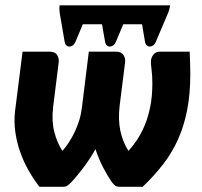

<svg xmlns="http://www.w3.org/2000/svg" viewBox="-20 -716 775 736"><path d="M33 0ZM131 0Q109 -28.5 89.8 -62.2Q70.5 -96 57.5 -133Q44.5 -170 38.8 -209.2Q33 -248.5 37.5 -288.5L66.5 -518H169Q191 -518 199 -505.2Q207 -492.5 205 -477L183.5 -305Q177.5 -252 188.2 -210Q199 -168 219.5 -137.5Q232.5 -152.5 244.5 -171Q256.5 -189.5 266.5 -210.5Q276.5 -231.5 283.8 -255Q291 -278.5 294 -304L320.5 -518H423.5Q445 -518 453.2 -505.2Q461.5 -492.5 459.5 -477L438.5 -309.5Q432.5 -258 441.2 -215.2Q450 -172.5 472.5 -137.5Q489 -155.5 505.2 -179.8Q521.5 -204 534.8 -235.8Q548 -267.5 556 -307.2Q564 -347 564 -396.5Q564 -426 561.2 -446.5Q558.5 -467 558.5 -479Q558.5 -494.5 567.8 -506.2Q577 -518 593 -518H707Q707.5 -508.5 708 -496.2Q708.5 -484 708.8 -472Q709 -460 709.2 -449.5Q709.5 -439 709.5 -432.5Q709.5 -356 697.5 -294.5Q685.5 -233 662.5 -181.8Q639.5 -130.5 605.2 -86.2Q571 -42 527 0H439.5Q428 0 422 -4.2Q416 -8.5 408.5 -18Q391.5 -43 375 -74.8Q358.5 -106.5 346 -144Q325 -107 301 -75Q277 -43 254 -18Q244 -8.5 238.2 -4.2Q232.5 0 220.5 0ZM632 -695.5Q631 -687 629.2 -681.5Q627.5 -676 625.5 -669L577 -555Q573 -546 566.8 -541.8Q560.5 -537.5 554.2 -537.5Q548 -537.5 542.8 -542Q537.5 -546.5 536 -555L524.5 -623H452.5L424 -555Q420 -546 413.8 -541.8Q407.5 -537.5 401 -537.5Q394.5 -537.5 389.5 -542Q384.5 -546.5 383 -555L371 -623H297.5L269 -555Q265 -546 258.8 -541.8Q252.5 -537.5 246 -537.5Q239.5 -537.5 234.5 -542Q229.5 -546.5 228 -555L208.5 -668.5Q208 -674 207.8 -680.5Q207.5 -687 208.5 -695.5Z"/></svg>

Font: Lato Black
Style: Italic
Weight: 900
Italic angle: -7°
Designer: Lukasz Dziedzic
Foundry: tyPoland Lukasz Dziedzic
Version: Version 2.007; 2014-02-27